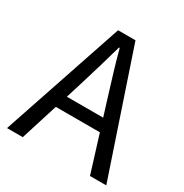

<svg xmlns="http://www.w3.org/2000/svg" viewBox="-154 -777 859 898"><g transform="rotate(30 275.0 -328.0)"><path d="M92 0 155 -200H393L455 0H543L322 -656H228L7 0ZM176 -267 207 -367Q224 -422 240 -476.5Q256 -531 272 -588H276Q291 -531 307.5 -476.5Q324 -422 341 -367L372 -267Z"/></g></svg>

Font: Codetta
Style: Regular
Weight: 400
Italic angle: -11°
Designer: Ulrich Proeller
Foundry: PROSA GmbH
Version: Version 2.00;September 29, 2018;FontCreator 11.5.0.2427 64-b